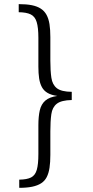

<svg xmlns="http://www.w3.org/2000/svg" viewBox="-20 -798 443 916"><path d="M71.8 98.1V59.1Q108.4 58.6 128.2 48.6Q147.9 38.6 155.5 12.2Q163.1 -14.2 163.1 -63V-200.2Q163.1 -242.7 169.9 -272Q176.8 -301.3 196.3 -318.1Q215.8 -335 253.4 -340.3Q225.1 -344.2 207.3 -354.5Q189.5 -364.7 179.9 -382.3Q170.4 -399.9 166.7 -424.1Q163.1 -448.2 163.1 -480V-617.7Q163.1 -666.5 155 -692.9Q147 -719.2 126.7 -729.2Q106.4 -739.3 69.3 -739.7V-778.3Q106 -778.3 131.6 -773.2Q157.2 -768.1 174.6 -756.8Q191.9 -745.6 201.9 -727.3Q211.9 -709 216.1 -682.9Q220.2 -656.7 220.2 -621.1V-508.8Q220.2 -460 225.1 -427Q230 -394 251.2 -377.2Q272.5 -360.4 322.3 -359.9V-320.8Q272.5 -319.8 251 -303Q229.5 -286.1 224.9 -253.2Q220.2 -220.2 220.2 -171.4V-59.1Q220.2 -23.9 216.3 2.2Q212.4 28.3 202.9 46.9Q193.4 65.4 176.3 76.4Q159.2 87.4 133.5 92.8Q107.9 98.1 71.8 98.1Z"/></svg>

Font: Comme ExtraLight
Style: Regular
Weight: 250
Version: Version 1.000;gftools[0.9.27]